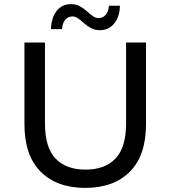

<svg xmlns="http://www.w3.org/2000/svg" viewBox="-20 -907 831 935"><path d="M395 8Q257 8 178 -71Q99 -150 99 -302V-700H199V-306Q199 -189 250.5 -135Q302 -81 396 -81Q491 -81 542.5 -135Q594 -189 594 -306V-700H691V-302Q691 -150 612.5 -71Q534 8 395 8ZM466 -760Q442 -760 423.5 -770Q405 -780 390 -793.5Q375 -807 361 -817Q347 -827 333 -827Q311 -827 297.5 -810.5Q284 -794 282 -765H228Q230 -821 256 -854Q282 -887 326 -887Q350 -887 369 -876.5Q388 -866 403 -852.5Q418 -839 431.5 -829Q445 -819 459 -819Q481 -819 495 -835Q509 -851 510 -879H564Q563 -826 536.5 -793Q510 -760 466 -760Z"/></svg>

Font: MOST Montserrat Medium
Style: Regular
Weight: 500
Designer: Julieta Ulanovsky
Foundry: Julieta Ulanovsky
Version: Version 8.000;March 11, 2024;FontCreator 15.0.0.2926 64-bit